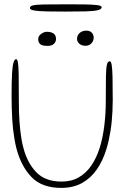

<svg xmlns="http://www.w3.org/2000/svg" viewBox="-20 -876 608 912"><path d="M271 16.5Q179 16.5 129.8 -34.8Q80.5 -86 58.5 -169.5Q53 -190.5 49 -213.5Q45 -236.5 42.2 -260.8Q39.5 -285 38 -310.5Q36.5 -336 35.8 -362.5Q35 -389 35 -416.5Q35 -488 37.2 -526.8Q39.5 -565.5 44.5 -580.2Q49.5 -595 56.5 -595Q62.5 -595 65.2 -579Q68 -563 68.8 -519.8Q69.5 -476.5 69.5 -394.5Q69.5 -370 70.2 -346Q71 -322 72.5 -299.2Q74 -276.5 76.5 -254.8Q79 -233 82.5 -212.8Q86 -192.5 91 -174Q110 -101.5 152.8 -57.5Q195.5 -13.5 272.5 -13.5Q319.5 -13.5 354.5 -33.8Q389.5 -54 414 -90Q438.5 -126 453.5 -173.5Q461 -197.5 466.5 -224.2Q472 -251 475.5 -279.5Q479 -308 480.8 -337.8Q482.5 -367.5 482.5 -398Q482.5 -472.5 483.2 -513Q484 -553.5 488 -569.2Q492 -585 501 -585Q507.5 -585 510.5 -568Q513.5 -551 514.5 -510.5Q515.5 -470 515.5 -400Q515.5 -374.5 514.2 -349.5Q513 -324.5 510.8 -300.5Q508.5 -276.5 504.8 -253.5Q501 -230.5 496.2 -208.8Q491.5 -187 485 -166.5Q468.5 -112.5 440 -71.2Q411.5 -30 369.8 -6.8Q328 16.5 271 16.5ZM206.5 -658Q180.5 -658 171 -666.2Q161.5 -674.5 161.5 -690Q161.5 -704.5 175.2 -714.8Q189 -725 203.5 -725Q215 -725 224.8 -721.8Q234.5 -718.5 240.2 -711Q246 -703.5 246 -690.5Q246 -677 235.8 -667.5Q225.5 -658 206.5 -658ZM385.5 -658.5Q368.5 -658.5 357.2 -668Q346 -677.5 346 -691.5Q346 -709 358.8 -719.8Q371.5 -730.5 390 -730.5Q407.5 -730.5 416.2 -720.5Q425 -710.5 425 -697.5Q425 -681.5 414 -670Q403 -658.5 385.5 -658.5ZM289.5 -821Q240.5 -821 202.8 -821.8Q165 -822.5 143.5 -826Q122 -829.5 122 -838Q122 -846.5 135.8 -850.2Q149.5 -854 187.8 -854.8Q226 -855.5 300 -855.5Q345 -855.5 382 -855Q419 -854.5 441 -851.8Q463 -849 463 -842Q463 -832 444.2 -827.5Q425.5 -823 387.2 -822Q349 -821 289.5 -821Z"/></svg>

Font: Gluten Thin Thin
Style: Regular
Weight: 250
Version: Version 1.300